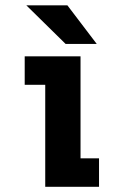

<svg xmlns="http://www.w3.org/2000/svg" viewBox="-20 -716 490 736"><path d="M288.7 -109.1H359.6V0H153.4V-390.9H74.7V-500H288.7ZM350.9 -547.5H231.6L80.9 -695.6H238.3Z"/></svg>

Font: League Mono Thin Condensed
Style: Regular
Weight: 100
Width: 1
Designer: Tyler Finck
Foundry: The League of Moveable Type / Tyler Finck
Version: Version 2.300;RELEASE